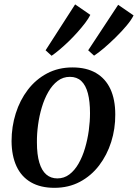

<svg xmlns="http://www.w3.org/2000/svg" viewBox="-20 -866 644 897"><path d="M318.5 -551Q384 -551 428.5 -525Q473 -499 495.8 -450Q518.5 -401 518.5 -331Q519 -264.5 499.5 -203Q480 -141.5 443 -93Q406 -44.5 353.2 -16.5Q300.5 11.5 234 11.5Q169.5 11.5 124.8 -14.2Q80 -40 57.2 -89Q34.5 -138 34 -206.5Q34 -274 53.5 -336Q73 -398 110 -446.5Q147 -495 199.8 -523Q252.5 -551 318.5 -551ZM306.5 -507Q274.5 -507 249.5 -488Q224.5 -469 206 -437Q187.5 -405 175.5 -365Q163.5 -325 157.8 -282.5Q152 -240 152.5 -200.5Q152.5 -143.5 163.8 -106.2Q175 -69 196.2 -50.8Q217.5 -32.5 248 -32.5Q279.5 -32.5 304.2 -51.2Q329 -70 347.2 -102Q365.5 -134 377.2 -174Q389 -214 394.8 -256.2Q400.5 -298.5 400.5 -337.5Q400.5 -392.5 390.5 -430.2Q380.5 -468 359.8 -487.5Q339 -507 306.5 -507ZM221 -605.5 193 -631 331 -845.5 402 -796.5Q394 -780 378.2 -759.2Q362.5 -738.5 342.5 -716Q322.5 -693.5 300.5 -672.2Q278.5 -651 258 -633.8Q237.5 -616.5 221 -605.5ZM419.5 -606 392 -631 532 -843.5 604 -794Q593.5 -772.5 571 -745.8Q548.5 -719 520.5 -691.5Q492.5 -664 465.8 -641.2Q439 -618.5 419.5 -606Z"/></svg>

Font: Merriweather 60pt Medium
Style: Italic
Weight: 500
Italic angle: -7.8°
Version: Version 2.101